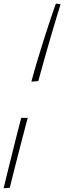

<svg xmlns="http://www.w3.org/2000/svg" viewBox="-68 -771 348 1040"><path d="M47 -132.5Q55.5 -132.5 65 -132.5Q74.5 -132.5 82 -132.5Q77.5 -115.5 67.2 -76.2Q57 -37 44.2 12Q31.5 61 19.2 109.5Q7 158 -2.5 195Q-12 232 -15 246Q-18.5 246.5 -25 247Q-31.5 247.5 -38 248Q-44.5 248.5 -48.5 248.5Q-45 235 -36.8 200.5Q-28.5 166 -17 120.2Q-5.5 74.5 6.5 26.2Q18.5 -22 29.2 -64.2Q40 -106.5 47 -132.5ZM102 -329Q116.5 -383.5 134.8 -444.5Q153 -505.5 171.8 -564.2Q190.5 -623 207 -672Q223.5 -721 234.5 -751Q240 -751 244.5 -750.5Q249 -750 253 -749.2Q257 -748.5 260 -747.5Q252 -722 239 -679.2Q226 -636.5 211.2 -586Q196.5 -535.5 182.2 -485.5Q168 -435.5 156.8 -394.8Q145.5 -354 139.5 -332Q134 -331.5 126.8 -330.8Q119.5 -330 112.8 -329.5Q106 -329 102 -329Z"/></svg>

Font: Grandstander Thin Thin
Style: Italic
Weight: 250
Italic angle: -15°
Version: Version 1.200